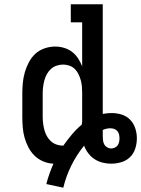

<svg xmlns="http://www.w3.org/2000/svg" viewBox="-20 -755 658 895"><path d="M275 120 196 103Q202 79 210.5 55Q219 31 229 8Q205 7 182 -2.5Q159 -12 141.5 -29Q124 -46 112.5 -68Q101 -90 94.5 -113.5Q88 -137 86 -161.5Q84 -186 84 -210V-320Q84 -345 86.5 -370Q89 -395 96 -419Q103 -443 115 -465.5Q127 -488 145 -504.5Q163 -521 187.5 -529.5Q212 -538 237 -538Q258 -538 278.5 -532Q299 -526 315.5 -513.5Q332 -501 343.5 -483.5Q355 -466 363 -446V-651H310V-735H459V-224Q469 -226 479.5 -227Q490 -228 501 -228Q524 -228 547 -221Q570 -214 586.5 -197Q603 -180 610.5 -157Q618 -134 618 -110Q618 -86 610.5 -62.5Q603 -39 586 -22.5Q569 -6 545.5 1Q522 8 498 8Q478 8 458 3Q438 -2 421 -13Q404 -24 391.5 -40.5Q379 -57 372 -76Q337 -33 312.5 16.5Q288 66 275 120ZM274 -76Q275 -76 275 -76Q275 -76 275 -76Q294 -103 315 -128Q336 -153 361 -174Q363 -183 363 -192Q363 -201 363 -210V-320Q363 -335 362 -350Q361 -365 357 -379.5Q353 -394 346.5 -408Q340 -422 329 -433Q318 -444 303.5 -449Q289 -454 274 -454Q259 -454 244 -449Q229 -444 217.5 -433.5Q206 -423 198.5 -409.5Q191 -396 187 -381Q183 -366 181 -350.5Q179 -335 179 -320V-210Q179 -195 181 -179.5Q183 -164 187 -149Q191 -134 198.5 -120.5Q206 -107 217.5 -96.5Q229 -86 244 -81Q259 -76 274 -76ZM498 -63Q506 -63 514.5 -66.5Q523 -70 528 -77Q533 -84 535 -92.5Q537 -101 537 -110Q537 -119 535 -128Q533 -137 527 -144Q521 -151 512.5 -154Q504 -157 495 -157Q485 -157 476 -155Q467 -153 459 -149Q459 -142 459 -135.5Q459 -129 459 -122Q459 -112 460 -102Q461 -92 465.5 -83Q470 -74 479 -68.5Q488 -63 498 -63Z"/></svg>

Font: Iosevka Slab Medium Extended
Style: Regular
Weight: 500
Width: 7
Monospace: yes
Designer: Belleve Invis
Foundry: Belleve Invis
Version: Version 11.1.1; ttfautohint (v1.8.3)